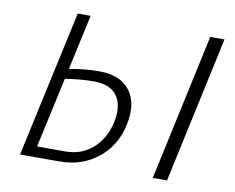

<svg xmlns="http://www.w3.org/2000/svg" viewBox="-74 -754 1038 849"><g transform="rotate(10 445.5 -329.0)"><path d="M349 -423Q442 -423 485.5 -366.5Q529 -310 508 -211Q488 -116 416 -58Q344 0 244 0H66L209 -658H267L213 -410Q281 -423 349 -423ZM804 -658H868L726 0H662ZM451 -212Q467 -288 436.5 -331.5Q406 -375 332 -375Q272 -375 203 -364L134 -48H261Q333 -48 383.5 -92.5Q434 -137 451 -212Z"/></g></svg>

Font: EauTest Semilight
Style: Italic
Weight: 300
Italic angle: -12°
Designer: Christian Thalmann (Catharsis Fonts)
Version: Version 0.001;PS 000.001;hotconv 1.0.88;makeotf.lib2.5.64775